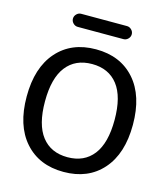

<svg xmlns="http://www.w3.org/2000/svg" viewBox="-133 -1022 989 1135"><g transform="rotate(15 362.0 -455.0)"><path d="M519.5 -578.5Q464 -650 362 -650Q260 -650 204.5 -578.5Q149 -507 149 -365Q149 -223 204.5 -151.5Q260 -80 362 -80Q464 -80 519.5 -151.5Q575 -223 575 -365Q575 -507 519.5 -578.5ZM599.5 -89Q512 10 362 10Q212 10 124.5 -89Q37 -188 37 -365Q37 -542 124.5 -641Q212 -740 362 -740Q512 -740 599.5 -641Q687 -542 687 -365Q687 -188 599.5 -89ZM222 -920H502Q518 -920 530 -908Q542 -896 542 -880Q542 -864 530 -852Q518 -840 502 -840H222Q206 -840 194 -852Q182 -864 182 -880Q182 -896 194 -908Q206 -920 222 -920Z"/></g></svg>

Font: Rounded Mplus 1c Medium
Style: Regular
Weight: 500
Version: Version 1.059.20150529